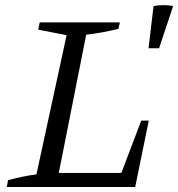

<svg xmlns="http://www.w3.org/2000/svg" viewBox="-20 -744 709 764"><path d="M542 -264H572L518 0H7L12 -27Q42 -35 70.5 -41Q99 -47 125 -50L245 -604L132 -626L138 -655H457L451 -629Q380 -612 323 -606L214 -56H463ZM571 -552 591 -720Q632 -727 669 -720L613 -552Z"/></svg>

Font: Piazzolla Thin
Style: Italic
Weight: 400
Italic angle: -11.3°
Version: Version 2.005